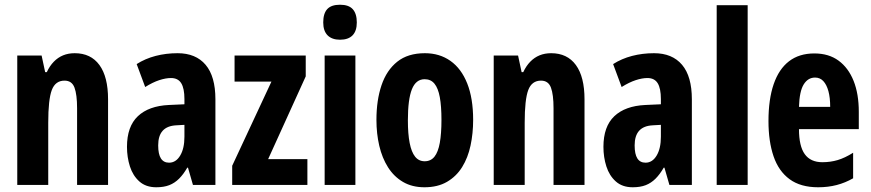

<svg xmlns="http://www.w3.org/2000/svg" viewBox="-20 -782 3682 812"><path d="M296 -557Q364 -557 400.5 -507Q437 -457 437 -362V0H306V-324Q306 -382 295 -411.5Q284 -441 253 -441Q214 -441 199 -401Q184 -361 184 -263V0H53V-547H156L171 -477H178Q190 -503 207.5 -521Q225 -539 247 -548Q269 -557 296 -557Z M731 -557Q808 -557 849.5 -508Q891 -459 891 -362V0H796L775 -73H772Q756 -45 737.5 -26.5Q719 -8 696 1Q673 10 641 10Q597 10 569.5 -14.5Q542 -39 529.5 -78Q517 -117 517 -161Q517 -247 563 -290.5Q609 -334 694 -338L760 -341V-363Q760 -408 746.5 -430Q733 -452 703 -452Q681 -452 653.5 -443Q626 -434 594 -414L558 -511Q594 -534 638 -545.5Q682 -557 731 -557ZM725 -252Q687 -250 668 -229Q649 -208 649 -167Q649 -130 660.5 -112Q672 -94 695 -94Q724 -94 742 -124Q760 -154 760 -204V-254Z M1280 0H962V-81L1128 -437H972V-547H1273V-459L1114 -109H1280Z M1483 -547V0H1353V-547ZM1418 -762Q1455 -762 1472 -743Q1489 -724 1489 -687Q1489 -651 1471 -632.5Q1453 -614 1418 -614Q1384 -614 1365.5 -632.5Q1347 -651 1347 -687Q1347 -725 1364 -743.5Q1381 -762 1418 -762Z M1981 -275Q1981 -218 1970 -166.5Q1959 -115 1934.5 -75.5Q1910 -36 1870.5 -13Q1831 10 1775 10Q1723 10 1684.5 -12.5Q1646 -35 1621 -74.5Q1596 -114 1584 -165.5Q1572 -217 1572 -275Q1572 -358 1593.5 -421.5Q1615 -485 1660 -521Q1705 -557 1777 -557Q1839 -557 1885 -524.5Q1931 -492 1956 -429Q1981 -366 1981 -275ZM1705 -273Q1705 -216 1712.5 -177.5Q1720 -139 1735.5 -119.5Q1751 -100 1776 -100Q1802 -100 1817.5 -119.5Q1833 -139 1840 -178Q1847 -217 1847 -275Q1847 -333 1840 -371Q1833 -409 1817.5 -428Q1802 -447 1776 -447Q1739 -447 1722 -404.5Q1705 -362 1705 -273Z M2311 -557Q2379 -557 2415.5 -507Q2452 -457 2452 -362V0H2321V-324Q2321 -382 2310 -411.5Q2299 -441 2268 -441Q2229 -441 2214 -401Q2199 -361 2199 -263V0H2068V-547H2171L2186 -477H2193Q2205 -503 2222.5 -521Q2240 -539 2262 -548Q2284 -557 2311 -557Z M2746 -557Q2823 -557 2864.5 -508Q2906 -459 2906 -362V0H2811L2790 -73H2787Q2771 -45 2752.5 -26.5Q2734 -8 2711 1Q2688 10 2656 10Q2612 10 2584.5 -14.5Q2557 -39 2544.5 -78Q2532 -117 2532 -161Q2532 -247 2578 -290.5Q2624 -334 2709 -338L2775 -341V-363Q2775 -408 2761.5 -430Q2748 -452 2718 -452Q2696 -452 2668.5 -443Q2641 -434 2609 -414L2573 -511Q2609 -534 2653 -545.5Q2697 -557 2746 -557ZM2740 -252Q2702 -250 2683 -229Q2664 -208 2664 -167Q2664 -130 2675.5 -112Q2687 -94 2710 -94Q2739 -94 2757 -124Q2775 -154 2775 -204V-254Z M3142 0H3011V-760H3142Z M3424 -556Q3485 -556 3526.5 -525.5Q3568 -495 3590 -440Q3612 -385 3612 -309V-236H3359Q3359 -164 3383.5 -130Q3408 -96 3458 -96Q3492 -96 3522.5 -105Q3553 -114 3588 -136V-28Q3555 -9 3518.5 0.5Q3482 10 3440 10Q3366 10 3319.5 -24Q3273 -58 3251.5 -121Q3230 -184 3230 -270Q3230 -362 3252 -426Q3274 -490 3317 -523Q3360 -556 3424 -556ZM3427 -454Q3397 -454 3379 -425Q3361 -396 3359 -330H3491Q3491 -369 3483.5 -396.5Q3476 -424 3462 -439Q3448 -454 3427 -454Z"/></svg>

Font: Noto Sans Display ExtraCondensed
Style: Bold
Weight: 700
Width: 2
Designer: Monotype Design Team
Foundry: Monotype Imaging Inc.
Version: Version 2.003